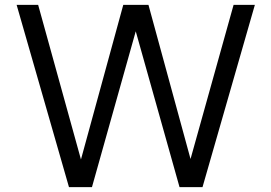

<svg xmlns="http://www.w3.org/2000/svg" viewBox="-20 -765 1110 785"><path d="M262 0 48 -745H136L311 -113L484 -745H587L759 -115L935 -745H1022L808 0H714L535 -637L356 0Z"/></svg>

Font: Plus Jakarta Text Light
Style: Regular
Weight: 300
Designer: Gumpita Rahayu
Foundry: Tokotype Studio
Version: Version 1.000